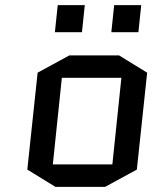

<svg xmlns="http://www.w3.org/2000/svg" viewBox="-20 -720 625 745"><path d="M511 -62 388 5H195L86 -62L126 -438L249 -505H442L551 -438ZM220 -418 185 -82H416L451 -418ZM193 -595 204 -700H309L298 -595ZM412 -595 423 -700H528L517 -595Z"/></svg>

Font: Quantico
Style: Italic
Weight: 400
Italic angle: -12°
Designer: Matt Desmond
Foundry: MADtype
Version: Version 2.002